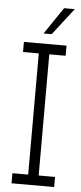

<svg xmlns="http://www.w3.org/2000/svg" viewBox="-60 -915 400 947"><g transform="rotate(5 140.5 -441.5)"><path d="M246 0V-50H165V-650H246V-700H35V-650H113V-50H35V0ZM168 -750Q194 -783 219.5 -816.5Q245 -850 271 -883H218Q195 -850 173 -816.5Q151 -783 128 -750Z"/></g></svg>

Font: Josefin Slab Medium
Style: Regular
Weight: 500
Designer: Santiago Orozco
Foundry: Typemade
Version: Version 2.000